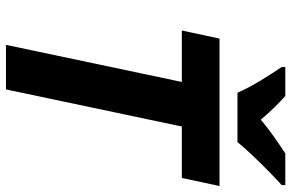

<svg xmlns="http://www.w3.org/2000/svg" viewBox="-186 -788 974 642"><g transform="rotate(90 301.0 -467.0)"><path d="M130 0 254 -588H82L109 -714H602L575 -588H403L279 0ZM290 -774Q275 -809 249.5 -851Q224 -893 204 -922V-934H301Q318 -919 340.5 -896Q363 -873 380 -852Q409 -876 436.5 -895.5Q464 -915 493 -934H599V-922Q579 -904 552 -877.5Q525 -851 499 -823.5Q473 -796 455 -774Z"/></g></svg>

Font: Noto IKEA Latin
Style: Bold Italic
Weight: 700
Italic angle: -12°
Designer: Monotype Design Team
Foundry: Monotype Imaging Inc.
Version: Version 1.0